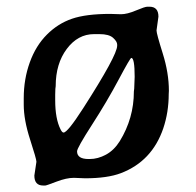

<svg xmlns="http://www.w3.org/2000/svg" viewBox="-20 -535 596 584"><path d="M147.9 -230Q147.9 -173.8 164.1 -141.6Q168.9 -131.8 173.3 -131.8Q185.5 -131.8 232.9 -205.6Q336.4 -366.7 336.4 -396V-399.4Q336.4 -408.7 324 -419.9Q311.5 -431.2 282.7 -431.2H266.1Q216.8 -431.2 183.1 -386.2Q149.4 -341.3 149.4 -272.9L148.9 -268.6L148.4 -264.6L147.9 -247.1ZM249.5 -51.3H252.9Q277.8 -51.3 302.5 -64.7Q327.1 -78.1 344.2 -105.5Q387.2 -175.3 387.2 -256.8L387.7 -261.2L388.2 -265.1L389.6 -301.3Q389.6 -358.9 379.4 -358.9Q376 -358.9 340.8 -292.7Q305.7 -226.6 260 -155.8Q214.4 -85 214.4 -74.7Q214.4 -51.3 249.5 -51.3ZM117.7 29.3H111.3Q84.5 29.3 84.5 -1L90.8 -43Q90.8 -51.3 71.5 -110.8Q52.2 -170.4 52.2 -216.8V-236.3Q52.2 -294.4 70.6 -345.2Q88.9 -396 122.6 -429.7Q156.2 -463.4 199 -478Q241.7 -492.7 315.4 -492.7L348.1 -491.7Q366.7 -491.7 393.8 -503.2Q420.9 -514.6 428.2 -514.6H434.6Q461.9 -514.6 461.9 -484.4L456.1 -442.4Q456.1 -432.6 474.9 -372.8Q493.7 -313 493.7 -258.8L493.2 -249Q493.2 -193.8 476.6 -144.5Q442.4 -44.4 347.7 -8.3Q306.6 7.3 238.8 7.3L204.6 5.9Q182.1 5.9 151.6 17.6Q121.1 29.3 117.7 29.3Z"/></svg>

Font: Averia Gruesa Libre
Style: Regular
Weight: 400
Italic angle: -1.70001°
Version: Version 1.002